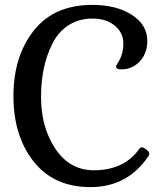

<svg xmlns="http://www.w3.org/2000/svg" viewBox="-20 -752 657 786"><path d="M358 -732Q457 -732 520 -691Q583 -650 583 -585Q583 -534 552.5 -501Q522 -468 476 -468Q455 -468 455 -480Q455 -483 462 -494Q485 -529 485 -573.5Q485 -618 450 -647Q415 -676 358.5 -676Q302 -676 259.5 -648Q217 -620 194 -572Q148 -481 148 -355.5Q148 -230 207 -142.5Q266 -55 364 -55Q490 -55 552 -145Q555 -149 561.5 -149Q568 -149 579.5 -139.5Q591 -130 591 -124Q591 -118 588 -113Q502 14 351 14Q200 14 117.5 -91Q35 -196 35 -358.5Q35 -521 118 -626.5Q201 -732 358 -732Z"/></svg>

Font: Gabriela
Style: Regular
Weight: 400
Designer: Eduardo Rodriguez Tunni
Foundry: Eduardo Rodriguez Tunni
Version: Version 1.003